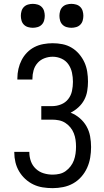

<svg xmlns="http://www.w3.org/2000/svg" viewBox="-20 -967 540 995"><path d="M253 8Q227 8 201.5 4Q176 0 153 -11Q130 -22 111 -39.5Q92 -57 79 -79Q66 -101 60 -126Q54 -151 54 -177V-180H132V-178Q132 -154 140 -131.5Q148 -109 165.5 -92.5Q183 -76 206 -69Q229 -62 253 -62Q271 -62 288.5 -66Q306 -70 320.5 -80.5Q335 -91 346 -105.5Q357 -120 363 -136.5Q369 -153 371.5 -171Q374 -189 374 -207Q374 -225 371.5 -242.5Q369 -260 362.5 -276.5Q356 -293 344.5 -307Q333 -321 318 -330.5Q303 -340 285.5 -343.5Q268 -347 250 -347H194V-417H250Q274 -417 296.5 -426Q319 -435 333.5 -453.5Q348 -472 353 -495.5Q358 -519 358 -543Q358 -567 353 -590.5Q348 -614 334.5 -633.5Q321 -653 299 -663Q277 -673 253 -673Q231 -673 210 -665Q189 -657 174.5 -640.5Q160 -624 154 -602.5Q148 -581 148 -559V-555H70V-561Q70 -586 75.5 -610Q81 -634 92 -655.5Q103 -677 120 -694.5Q137 -712 158.5 -723Q180 -734 204.5 -738.5Q229 -743 253 -743Q279 -743 304 -738Q329 -733 351 -720Q373 -707 390 -687Q407 -667 417.5 -644Q428 -621 432 -595.5Q436 -570 436 -544Q436 -520 432 -495.5Q428 -471 416.5 -449.5Q405 -428 386.5 -411Q368 -394 346 -383Q372 -373 393.5 -354.5Q415 -336 428.5 -312Q442 -288 447 -260.5Q452 -233 452 -205Q452 -178 447.5 -150.5Q443 -123 431.5 -97.5Q420 -72 401.5 -51Q383 -30 359 -16.5Q335 -3 307.5 2.5Q280 8 253 8ZM350 -823Q338 -823 325.5 -826.5Q313 -830 304 -839Q295 -848 291.5 -860.5Q288 -873 288 -885Q288 -897 291.5 -909.5Q295 -922 304 -931Q313 -940 325.5 -943.5Q338 -947 350 -947Q362 -947 374.5 -943.5Q387 -940 396 -931Q405 -922 408.5 -909.5Q412 -897 412 -885Q412 -873 408.5 -860.5Q405 -848 396 -839Q387 -830 374.5 -826.5Q362 -823 350 -823ZM150 -823Q138 -823 125.5 -826.5Q113 -830 104 -839Q95 -848 91.5 -860.5Q88 -873 88 -885Q88 -897 91.5 -909.5Q95 -922 104 -931Q113 -940 125.5 -943.5Q138 -947 150 -947Q162 -947 174.5 -943.5Q187 -940 196 -931Q205 -922 208.5 -909.5Q212 -897 212 -885Q212 -873 208.5 -860.5Q205 -848 196 -839Q187 -830 174.5 -826.5Q162 -823 150 -823Z"/></svg>

Font: Iosevka Custom
Style: Regular
Weight: 400
Monospace: yes
Designer: Belleve Invis
Foundry: Belleve Invis
Version: Version 32.5.0; ttfautohint (v1.8.4)